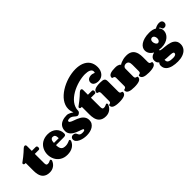

<svg xmlns="http://www.w3.org/2000/svg" viewBox="101 -2688 4413 4413"><g transform="rotate(-45 2307.5 -481.0)"><path d="M373.5 -243.2Q373.5 -227.1 374.5 -212.2Q375.5 -197.3 380.4 -185.5Q385.3 -173.8 395.5 -167Q405.8 -160.2 423.8 -160.2Q449.2 -160.2 468 -166.7Q486.8 -173.3 506.8 -184.1Q514.6 -188.5 521.5 -188.5Q532.7 -188.5 539.3 -178.7Q545.9 -168.9 545.9 -156.7Q545.9 -148.4 543.5 -143.1Q529.3 -106.9 507.1 -78.1Q484.9 -49.3 455.8 -29.3Q426.8 -9.3 392.1 1.5Q357.4 12.2 317.9 12.2Q263.2 12.2 224.1 -1.7Q185.1 -15.6 158.2 -38.8Q131.3 -62 115.2 -92.5Q99.1 -123 90.6 -156.5Q82 -189.9 79.3 -223.9Q76.7 -257.8 76.7 -288.1V-535.2H52.7Q34.7 -535.2 24.4 -545.7Q14.2 -556.2 14.2 -568.8Q14.2 -584 27.8 -594.2Q85 -635.3 132.3 -673.6Q179.7 -711.9 213.9 -742.2Q253.9 -777.3 285.6 -808.1Q298.3 -820.8 311.5 -826.9Q324.7 -833 336.9 -833Q352.1 -833 362.3 -822.8Q372.6 -812.5 372.6 -791V-632.8H491.7Q497.6 -632.8 505.6 -632.1Q513.7 -631.3 521 -627Q528.3 -622.6 533.4 -613Q538.6 -603.5 538.6 -585.9Q538.6 -566.9 533.7 -556.6Q528.8 -546.4 521.5 -541.5Q514.2 -536.6 506.1 -535.9Q498 -535.2 491.7 -535.2H372.6Z M935.5 -522Q919.9 -522 906.2 -514.9Q892.6 -507.8 882.6 -493.2Q872.6 -478.5 866.9 -455.8Q861.3 -433.1 861.3 -401.9H1017.1Q1017.1 -436 1011.7 -459.2Q1006.3 -482.4 996.1 -496.3Q985.8 -510.3 970.5 -516.1Q955.1 -522 935.5 -522ZM899.4 -647Q964.8 -647 1017.3 -627.4Q1069.8 -607.9 1106.7 -573.7Q1143.6 -539.6 1163.3 -493.4Q1183.1 -447.3 1183.1 -394Q1183.1 -372.1 1177 -359.9Q1170.9 -347.7 1159.7 -341.8Q1148.4 -335.9 1131.8 -334.5Q1115.2 -333 1094.2 -333H859.4Q859.4 -279.3 870.4 -245.8Q881.3 -212.4 900.9 -193.8Q920.4 -175.3 947.8 -168.7Q975.1 -162.1 1008.3 -162.1Q1025.9 -162.1 1044.7 -165.5Q1063.5 -168.9 1080.8 -174.3Q1098.1 -179.7 1112.8 -185.5Q1127.4 -191.4 1137.2 -196.8Q1145 -201.2 1152.3 -201.2Q1163.6 -201.2 1169.9 -191.7Q1176.3 -182.1 1176.3 -170.4Q1176.3 -166.5 1175.8 -163.1Q1175.3 -159.7 1173.8 -156.2Q1159.7 -120.1 1135.3 -89.4Q1110.8 -58.6 1075.9 -35.9Q1041 -13.2 995.1 -0.5Q949.2 12.2 892.1 12.2Q837.4 12.2 792.2 -0.7Q747.1 -13.7 710.7 -36.9Q674.3 -60.1 647 -91.3Q619.6 -122.6 601.6 -159.4Q583.5 -196.3 574.5 -236.6Q565.4 -276.9 565.4 -317.9Q565.4 -359.4 574.7 -400.1Q584 -440.9 602.5 -477.5Q621.1 -514.2 648.9 -545.2Q676.8 -576.2 713.9 -598.9Q751 -621.6 797.4 -634.3Q843.8 -647 899.4 -647Z M1755.9 -484.9Q1738.8 -469.7 1724.4 -463.4Q1710 -457 1697.8 -457Q1683.6 -457 1670.9 -463.9Q1658.2 -470.7 1645.5 -481Q1632.8 -491.2 1619.6 -502.9Q1606.4 -514.6 1590.8 -524.9Q1575.2 -535.2 1556.6 -542Q1538.1 -548.8 1515.1 -548.8Q1493.7 -548.8 1480.2 -546.4Q1466.8 -543.9 1459 -539.6Q1451.2 -535.2 1448.5 -528.8Q1445.8 -522.5 1445.8 -514.2Q1445.8 -498 1461.4 -486.1Q1477.1 -474.1 1502.7 -462.9Q1528.3 -451.7 1561 -440.4Q1593.8 -429.2 1627.9 -414.8Q1662.1 -400.4 1694.8 -381.6Q1727.5 -362.8 1753.2 -337.2Q1778.8 -311.5 1794.4 -277.3Q1810.1 -243.2 1810.1 -198.2Q1810.1 -143.1 1784.9 -103.3Q1759.8 -63.5 1718.8 -37.8Q1677.7 -12.2 1625.2 0Q1572.8 12.2 1518.1 12.2Q1462.9 12.2 1409.9 0.7Q1356.9 -10.7 1315.4 -31.2Q1273.9 -51.8 1248.5 -80.6Q1223.1 -109.4 1223.1 -144Q1223.1 -164.6 1229.5 -179.9Q1235.8 -195.3 1246.3 -205.3Q1256.8 -215.3 1270.5 -220.2Q1284.2 -225.1 1298.8 -225.1Q1322.3 -225.1 1337.4 -219.7Q1352.5 -214.4 1362.1 -205.8Q1371.6 -197.3 1377.4 -186.3Q1383.3 -175.3 1388.7 -163.6Q1394 -151.9 1400.4 -140.9Q1406.7 -129.9 1417.5 -121.3Q1428.2 -112.8 1445.1 -107.4Q1461.9 -102.1 1487.8 -102.1Q1529.3 -102.1 1549.1 -109.4Q1568.8 -116.7 1568.8 -138.2Q1568.8 -146 1554.4 -153.6Q1540 -161.1 1516.6 -169.4Q1493.2 -177.7 1462.9 -188Q1432.6 -198.2 1401.4 -212.2Q1370.1 -226.1 1339.8 -244.4Q1309.6 -262.7 1286.1 -286.9Q1262.7 -311 1248.3 -342.3Q1233.9 -373.5 1233.9 -413.1Q1233.9 -456.5 1244.6 -491Q1255.4 -525.4 1274.7 -551.5Q1293.9 -577.6 1320.8 -595.7Q1347.7 -613.8 1379.4 -625.2Q1411.1 -636.7 1446.8 -641.8Q1482.4 -647 1520 -647Q1542.5 -647 1564.7 -639.9Q1586.9 -632.8 1607.2 -622.6Q1627.4 -612.3 1645.3 -601.1Q1663.1 -589.8 1676.8 -582Q1661.1 -618.2 1653.6 -653.1Q1646 -688 1646 -723.1Q1646 -779.8 1665 -832.5Q1684.1 -885.3 1718 -933.3Q1752 -981.4 1799.1 -1023.7Q1846.2 -1065.9 1902.1 -1101.6Q1958 -1137.2 2020.8 -1165.5Q2083.5 -1193.8 2148.9 -1213.4Q2214.4 -1232.9 2280.8 -1243.4Q2347.2 -1253.9 2410.2 -1253.9Q2464.4 -1253.9 2514.9 -1245.8Q2565.4 -1237.8 2609.4 -1220.5Q2653.3 -1203.1 2689.9 -1176.5Q2726.6 -1149.9 2752.4 -1113.3Q2778.3 -1076.7 2792.7 -1029.1Q2807.1 -981.4 2807.1 -922.9Q2807.1 -872.1 2792.2 -827.6Q2777.3 -783.2 2749.8 -750.5Q2722.2 -717.8 2682.9 -699Q2643.6 -680.2 2594.7 -680.2Q2582.5 -680.2 2566.2 -681.6Q2549.8 -683.1 2532.2 -687.3Q2514.6 -691.4 2497.3 -699Q2480 -706.5 2466.6 -719Q2453.1 -731.4 2444.6 -749Q2436 -766.6 2436 -791Q2436 -815.4 2443.1 -833Q2450.2 -850.6 2461.7 -863Q2473.1 -875.5 2487.8 -883.1Q2502.4 -890.6 2517.6 -894.8Q2532.7 -898.9 2547.4 -900.4Q2562 -901.9 2573.7 -901.9Q2587.4 -901.9 2602.5 -897.9Q2617.7 -894 2630.9 -889.6Q2646 -884.3 2661.1 -877.9Q2664.1 -879.4 2666.5 -884.3Q2668.5 -888.2 2670.2 -895.8Q2671.9 -903.3 2671.9 -916Q2671.9 -941.4 2657.7 -960.2Q2643.6 -979 2618.2 -991.5Q2592.8 -1003.9 2557.6 -1010Q2522.5 -1016.1 2481 -1016.1Q2431.6 -1016.1 2375.2 -1007.8Q2318.8 -999.5 2260 -983.4Q2201.2 -967.3 2142.8 -943.6Q2084.5 -919.9 2030.8 -888.7Q1977.1 -857.4 1930.9 -819.3Q1884.8 -781.2 1850.8 -736.3Q1816.9 -691.4 1797.4 -639.9Q1777.8 -588.4 1777.8 -530.8Q1777.8 -519 1772.9 -507.3Q1768.1 -495.6 1755.9 -484.9ZM2740.7 -188Q2740.7 -168 2745.8 -156.7Q2751 -145.5 2758.8 -139.9Q2766.6 -134.3 2775.9 -132.1Q2785.2 -129.9 2793 -127.4Q2800.8 -125 2805.9 -120.4Q2811 -115.7 2811 -105Q2811 -49.3 2753.4 -24.7Q2695.8 0 2586.9 0Q2481.9 0 2425.5 -24.7Q2369.1 -49.3 2369.1 -105Q2369.1 -115.7 2374.3 -120.4Q2379.4 -125 2387.5 -127.4Q2395.5 -129.9 2404.5 -131.8Q2413.6 -133.8 2421.6 -139.4Q2429.7 -145 2434.8 -155.5Q2439.9 -166 2439.9 -186V-446.8Q2439.9 -466.3 2434.8 -477.1Q2429.7 -487.8 2421.6 -493.4Q2413.6 -499 2404.5 -501Q2395.5 -502.9 2387.5 -505.4Q2379.4 -507.8 2374.3 -512.5Q2369.1 -517.1 2369.1 -527.8Q2369.1 -583.5 2425.5 -608.2Q2481.9 -632.8 2586.9 -632.8Q2635.3 -632.8 2665.3 -627.4Q2695.3 -622.1 2712.2 -609.1Q2729 -596.2 2734.9 -574.2Q2740.7 -552.2 2740.7 -519ZM2197.8 -243.2Q2197.8 -227.1 2198.7 -212.2Q2199.7 -197.3 2204.6 -185.5Q2209.5 -173.8 2219.7 -167Q2230 -160.2 2248 -160.2Q2273.4 -160.2 2292.2 -166.7Q2311 -173.3 2331.1 -184.1Q2338.9 -188.5 2345.7 -188.5Q2356.9 -188.5 2363.5 -178.7Q2370.1 -168.9 2370.1 -156.7Q2370.1 -148.4 2367.7 -143.1Q2353.5 -106.9 2331.3 -78.1Q2309.1 -49.3 2280 -29.3Q2251 -9.3 2216.3 1.5Q2181.6 12.2 2142.1 12.2Q2087.4 12.2 2048.3 -1.7Q2009.3 -15.6 1982.4 -38.8Q1955.6 -62 1939.5 -92.5Q1923.3 -123 1914.8 -156.5Q1906.2 -189.9 1903.6 -223.9Q1900.9 -257.8 1900.9 -288.1V-535.2H1877Q1858.9 -535.2 1848.6 -545.7Q1838.4 -556.2 1838.4 -568.8Q1838.4 -584 1852.1 -594.2Q1909.2 -635.3 1956.5 -673.6Q2003.9 -711.9 2038.1 -742.2Q2078.1 -777.3 2109.9 -808.1Q2122.6 -820.8 2135.7 -826.9Q2148.9 -833 2161.1 -833Q2176.3 -833 2186.5 -822.8Q2196.8 -812.5 2196.8 -791V-632.8H2315.9Q2321.8 -632.8 2329.8 -632.1Q2337.9 -631.3 2345.2 -627Q2352.5 -622.6 2357.7 -613Q2362.8 -603.5 2362.8 -585.9Q2362.8 -566.9 2357.9 -556.6Q2353 -546.4 2345.7 -541.5Q2338.4 -536.6 2330.3 -535.9Q2322.3 -535.2 2315.9 -535.2H2196.8Z M3229 -188Q3229 -168 3234.4 -156.7Q3239.7 -145.5 3247.8 -139.9Q3255.9 -134.3 3265.1 -132.1Q3274.4 -129.9 3282.5 -127.4Q3290.5 -125 3295.9 -120.4Q3301.3 -115.7 3301.3 -105Q3301.3 -49.3 3243.7 -24.7Q3186 0 3077.1 0Q3024.4 0 2983.9 -5.9Q2943.4 -11.7 2915.5 -24.7Q2887.7 -37.6 2873.3 -57.4Q2858.9 -77.1 2858.9 -105Q2858.9 -115.7 2864.3 -120.4Q2869.6 -125 2877.4 -127.4Q2885.3 -129.9 2894.5 -131.8Q2903.8 -133.8 2911.6 -139.4Q2919.4 -145 2924.8 -155.5Q2930.2 -166 2930.2 -186V-446.8Q2930.2 -466.3 2924.8 -477.1Q2919.4 -487.8 2911.6 -493.4Q2903.8 -499 2894.5 -501Q2885.3 -502.9 2877.4 -505.4Q2869.6 -507.8 2864.3 -512.5Q2858.9 -517.1 2858.9 -527.8Q2858.9 -555.7 2873.3 -575.4Q2887.7 -595.2 2915.5 -608.2Q2943.4 -621.1 2983.9 -627Q3024.4 -632.8 3077.1 -632.8Q3125 -632.8 3153.3 -624.8Q3181.6 -616.7 3197.3 -606.9Q3215.3 -595.2 3222.2 -581.1Q3247.6 -599.1 3282.7 -613.8Q3313 -626.5 3356.7 -636.7Q3400.4 -647 3459 -647Q3512.7 -647 3551.5 -633.5Q3590.3 -620.1 3617.4 -597.4Q3644.5 -574.7 3661.1 -544.7Q3677.7 -514.6 3686.8 -481.9Q3695.8 -449.2 3699 -415.8Q3702.1 -382.3 3702.1 -352.1V-190.4Q3702.1 -169.9 3707.5 -158.4Q3712.9 -147 3721.2 -140.9Q3729.5 -134.8 3739 -132.6Q3748.5 -130.4 3756.8 -127.7Q3765.1 -125 3770.5 -120.4Q3775.9 -115.7 3775.9 -105Q3775.9 -49.3 3718.5 -24.7Q3661.1 0 3552.2 0Q3499.5 0 3459 -5.9Q3418.5 -11.7 3390.6 -24.7Q3362.8 -37.6 3348.4 -57.4Q3334 -77.1 3334 -105Q3334 -115.7 3339.4 -120.4Q3344.7 -125 3353 -127.4Q3361.3 -129.9 3370.6 -131.8Q3379.9 -133.8 3388.2 -139.4Q3396.5 -145 3401.9 -155.5Q3407.2 -166 3407.2 -186V-394.5Q3407.2 -424.8 3402.6 -448.5Q3397.9 -472.2 3387 -488.5Q3376 -504.9 3357.9 -513.4Q3339.8 -522 3313 -522Q3295.9 -522 3280.8 -516.4Q3265.6 -510.7 3254.4 -500.7Q3243.2 -490.7 3236.6 -476.8Q3230 -462.9 3230 -446.8Z M4200.7 -647Q4256.8 -647 4300.8 -635.7Q4344.7 -624.5 4377 -604Q4390.6 -612.8 4407.5 -620.6Q4424.3 -628.4 4442.6 -634.3Q4460.9 -640.1 4480 -643.6Q4499 -647 4517.1 -647Q4537.1 -647 4554.9 -642.3Q4572.8 -637.7 4585.9 -627.7Q4599.1 -617.7 4606.9 -601.6Q4614.7 -585.4 4614.7 -562Q4614.7 -546.9 4609.6 -532.5Q4604.5 -518.1 4594.2 -506.6Q4584 -495.1 4568.6 -488Q4553.2 -481 4532.7 -481Q4512.2 -481 4500.7 -486.8Q4489.3 -492.7 4482.9 -501.5Q4476.6 -510.3 4473.6 -520.5Q4470.7 -530.8 4467.3 -539.6Q4463.9 -548.3 4458.7 -554.2Q4453.6 -560.1 4442.9 -560.1Q4440.4 -560.1 4437.5 -559.6Q4434.6 -559.1 4430.7 -558.1Q4452.6 -532.2 4463.4 -502.4Q4474.1 -472.7 4474.1 -441.9Q4474.1 -397.9 4453.9 -355.2Q4433.6 -312.5 4393.8 -278.3Q4354 -244.1 4295.2 -223.1Q4236.3 -202.1 4159.7 -202.1Q4120.6 -202.1 4082 -208V-195.8Q4082 -183.6 4101.3 -178Q4120.6 -172.4 4151.9 -168.9Q4183.1 -165.5 4223.4 -162.4Q4263.7 -159.2 4305.4 -152.3Q4347.2 -145.5 4387.5 -132.3Q4427.7 -119.1 4459 -95.9Q4490.2 -72.8 4509.5 -37.1Q4528.8 -1.5 4528.8 50.8Q4528.8 93.3 4516.1 127.4Q4503.4 161.6 4481 188.5Q4458.5 215.3 4427.7 234.9Q4397 254.4 4360.8 267.1Q4324.7 279.8 4284.4 285.9Q4244.1 292 4203.1 292Q4159.7 292 4116.7 287.8Q4073.7 283.7 4034.7 273.7Q3995.6 263.7 3962.2 247.8Q3928.7 231.9 3904.1 208.3Q3879.4 184.6 3865.2 152.6Q3851.1 120.6 3851.1 79.1Q3851.1 51.8 3859.9 32.5Q3868.7 13.2 3882.8 1Q3857.9 -17.1 3843.5 -44.2Q3829.1 -71.3 3829.1 -110.8Q3829.1 -137.7 3838.4 -159.2Q3847.7 -180.7 3864.7 -197.3Q3881.8 -213.9 3906 -225.8Q3930.2 -237.8 3960 -246.1Q3932.6 -259.8 3910.4 -278.3Q3888.2 -296.9 3872.3 -319.8Q3856.4 -342.8 3847.7 -370.4Q3838.9 -397.9 3838.9 -430.2Q3838.9 -470.7 3860.8 -509.5Q3882.8 -548.3 3927.5 -578.9Q3972.2 -609.4 4040.3 -628.2Q4108.4 -647 4200.7 -647ZM4282.7 92.8Q4282.7 80.1 4271.2 72.8Q4259.8 65.4 4240 61.5Q4220.2 57.6 4193.6 56.2Q4167 54.7 4136.5 53.5Q4106 52.2 4073.5 50.3Q4041 48.3 4009.8 43.9Q4010.3 56.6 4010.7 69.6Q4011.2 82.5 4015.6 95Q4020 107.4 4029.5 118.2Q4039.1 128.9 4057.4 137.2Q4075.7 145.5 4103.8 150.1Q4131.8 154.8 4173.8 154.8Q4210 154.8 4231.4 148.9Q4252.9 143.1 4264.4 133.8Q4275.9 124.5 4279.3 113.5Q4282.7 102.5 4282.7 92.8ZM4169.9 -522Q4152.3 -522 4139.9 -515.9Q4127.4 -509.8 4119.9 -499.5Q4112.3 -489.3 4108.6 -475.6Q4105 -461.9 4105 -446.8Q4105 -427.2 4110.4 -407.5Q4115.7 -387.7 4125.2 -371.6Q4134.8 -355.5 4147.7 -345.2Q4160.6 -335 4175.8 -335Q4192.4 -335 4205.1 -342.5Q4217.8 -350.1 4226.1 -362.5Q4234.4 -375 4238.5 -390.9Q4242.7 -406.7 4242.7 -423.8Q4242.7 -441.9 4238 -459.5Q4233.4 -477.1 4224.1 -491Q4214.8 -504.9 4201.4 -513.4Q4188 -522 4169.9 -522Z"/></g></svg>

Font: Corben
Style: Bold
Weight: 700
Designer: vernon adams
Foundry: vernon adams
Version: Version 1.101; ttfautohint (v1.6)